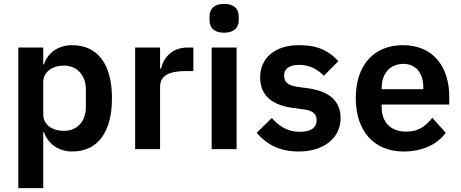

<svg xmlns="http://www.w3.org/2000/svg" viewBox="-20 -766 2366 986"><path d="M74 200H202V-87H206C226 -28 281 12 350 12C482 12 555 -87 555 -262C555 -436 482 -534 350 -534C281 -534 225 -496 206 -436H202V-522H74ZM309 -94C248 -94 202 -125 202 -179V-345C202 -396 248 -429 309 -429C375 -429 421 -380 421 -306V-216C421 -142 375 -94 309 -94Z M802 0V-320C802 -377 847 -401 933 -401H973V-522H945C862 -522 820 -469 807 -414H802V-522H674V0Z M1131 -598C1183 -598 1206 -625 1206 -662V-682C1206 -719 1183 -746 1131 -746C1078 -746 1056 -719 1056 -682V-662C1056 -625 1078 -598 1131 -598ZM1067 0H1195V-522H1067Z M1514 12C1644 12 1729 -58 1729 -159C1729 -246 1674 -297 1560 -313L1507 -320C1458 -328 1439 -344 1439 -379C1439 -411 1463 -433 1518 -433C1569 -433 1613 -409 1643 -377L1718 -452C1668 -504 1616 -534 1514 -534C1395 -534 1316 -470 1316 -369C1316 -274 1378 -225 1490 -211L1542 -204C1588 -198 1606 -179 1606 -149C1606 -112 1580 -89 1519 -89C1460 -89 1414 -116 1376 -160L1298 -84C1350 -24 1415 12 1514 12Z M2053 12C2150 12 2226 -25 2269 -84L2200 -161C2168 -120 2130 -90 2067 -90C1983 -90 1940 -141 1940 -216V-229H2287V-271C2287 -414 2212 -534 2049 -534C1896 -534 1807 -427 1807 -262C1807 -95 1899 12 2053 12ZM2051 -438C2117 -438 2154 -389 2154 -317V-308H1940V-316C1940 -388 1984 -438 2051 -438Z"/></svg>

Font: IBM Plex Devanagari Medium
Style: Regular
Weight: 600
Designer: Mike Abbink, Paul van der Laan, Pieter van Rosmalen, Erin McLaughlin
Foundry: Bold Monday
Version: Version 1.0